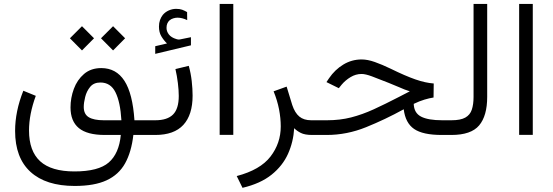

<svg xmlns="http://www.w3.org/2000/svg" viewBox="-20 -672 2752 956"><path d="M482.9 -481.4 543 -541.5 603 -481.4 543 -420.9ZM328.1 -481.4 388.2 -541.5 448.2 -481.4 388.2 -420.9ZM581.5 0H501.5Q414.1 0 372.6 -34.2Q331.1 -68.4 331.1 -137.2Q331.1 -184.6 347.7 -229.5Q364.3 -274.4 398.4 -303.7Q432.6 -333 484.4 -333Q558.6 -333 599.6 -269.5Q640.6 -206.1 649.4 -73.2H714.8V0H644Q634.3 85 602.8 141.4Q571.3 197.8 510.7 225.8Q450.2 253.9 352.1 253.9Q208.5 253.9 131.8 183.8Q55.2 113.8 55.2 -20Q55.2 -117.7 96.2 -220.2L158.2 -194.8Q124.5 -103 124.5 -22.5Q124.5 80.1 179.9 130.9Q235.4 181.6 350.6 181.6Q470.2 181.6 521.5 137Q572.8 92.3 581.5 0ZM584.5 -73.2Q579.1 -164.1 554.9 -212.6Q530.8 -261.2 480 -261.2Q446.8 -261.2 429 -239.5Q411.1 -217.8 404.1 -189Q397 -160.2 397 -139.6Q397 -103.5 421.9 -88.4Q446.8 -73.2 496.6 -73.2Z M939 -195.8Q939 -100.1 892.8 -50Q846.7 0 753.4 0H695.3V-73.2H753.4Q813 -73.2 841.6 -101.8Q870.1 -130.4 870.1 -194.3Q870.1 -222.2 865.7 -258.3Q861.3 -294.4 853.5 -328.1L919.9 -344.2Q930.2 -307.6 934.6 -268.6Q939 -229.5 939 -195.8ZM811.5 -455.6Q794.9 -471.7 783.2 -491.5Q771.5 -511.2 771.5 -539.6Q771.5 -557.6 776.6 -572Q781.7 -586.4 790.5 -597.7Q802.7 -612.3 820.6 -620.1Q838.4 -627.9 856.9 -627.9Q875.5 -627.9 887.2 -623.5Q898.9 -619.1 911.6 -611.8L912.1 -571.8Q887.2 -584 863.8 -584Q854.5 -584 843.3 -580.8Q832 -577.6 823.2 -569.8Q816.9 -564 813 -554.9Q809.1 -545.9 809.1 -533.2Q809.1 -515.6 821 -500.2Q833 -484.9 857.9 -477.5Q859.9 -477.1 862.8 -476.1Q865.7 -475.1 869.6 -475.1Q873 -475.1 875.5 -475.6L930.7 -486.8V-446.3L752.9 -403.8V-441.9Z M1073.7 -652.3H1141.6V-0.5H1073.7Z M1444.8 -33.7Q1440.9 34.2 1414.1 94Q1387.2 153.8 1332 198Q1276.9 242.2 1187.5 263.2L1158.7 204.6Q1275.9 173.8 1326.9 107.4Q1377.9 41 1377.9 -42.5Q1377.9 -83.5 1369.4 -127.7Q1360.8 -171.9 1342.3 -217.3L1407.2 -240.7L1435.1 -149.4Q1448.2 -109.9 1470.5 -91.6Q1492.7 -73.2 1529.3 -73.2H1548.3V0H1534.2Q1497.6 0 1477.5 -10.3Q1457.5 -20.5 1444.8 -33.7Z M2138.7 -186.5Q2118.7 -183.6 2093.5 -176Q2068.4 -168.5 2040 -154.8Q2041.5 -109.4 2076.7 -91.3Q2111.8 -73.2 2181.6 -73.2H2208V0H2179.7Q2085.4 0 2042 -29.8Q1998.5 -59.6 1990.2 -127.9Q1897.9 -77.1 1802.5 -38.6Q1707 0 1606.9 0H1528.8V-73.2H1608.4Q1672.9 -73.2 1728.3 -87.4Q1783.7 -101.6 1840.8 -127.7Q1897.9 -153.8 1966.8 -189.5L2020.5 -217.3Q2003.4 -222.7 1993.9 -226.6Q1984.4 -230.5 1968 -237.5Q1951.7 -244.6 1914.1 -259.8Q1864.3 -279.8 1832 -291.7Q1799.8 -303.7 1780.3 -303.7Q1751.5 -303.7 1725.6 -288.1Q1699.7 -272.5 1681.2 -250.5L1667 -232.9L1605.5 -263.2L1618.2 -282.2Q1647.5 -325.2 1689.5 -350.6Q1731.4 -376 1780.8 -376Q1810.1 -376 1846.2 -363.3Q1882.3 -350.6 1925.8 -329.6Q1998.5 -293.9 2048.3 -276.6Q2098.1 -259.3 2139.6 -256.3Z M2188.5 0V-73.2H2228Q2273.4 -73.2 2297.1 -86.7Q2320.8 -100.1 2329.3 -126.2Q2337.9 -152.3 2337.9 -189.5V-652.3H2405.8V-189.9Q2405.8 -95.2 2365.7 -47.6Q2325.7 0 2227.5 0Z M2564.9 -652.3H2632.8V-0.5H2564.9Z"/></svg>

Font: Vazir Light
Style: Light
Weight: 300
Designer: Saber Rastikerdar
Foundry: Saber Rastikerdar
Version: Version 30.0.0